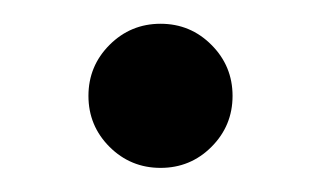

<svg xmlns="http://www.w3.org/2000/svg" viewBox="-20 -325 267 160"><path d="M71.3 -202.6Q53.7 -220.2 53.7 -245.1Q53.7 -270 71.3 -287.6Q88.9 -305.2 113.8 -305.2Q138.7 -305.2 156.2 -287.6Q173.8 -270 173.8 -245.1Q173.8 -220.2 156.2 -202.6Q138.7 -185.1 113.8 -185.1Q88.9 -185.1 71.3 -202.6Z"/></svg>

Font: Spartan MB Med
Style: Regular
Weight: 500
Designer: Matt Bailey, Mirko Velimirovic
Foundry: Matt Bailey
Version: Version 1.005